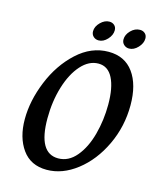

<svg xmlns="http://www.w3.org/2000/svg" viewBox="-127 -955 872 1054"><g transform="rotate(15 309.0 -427.5)"><path d="M52 -228Q52 -333 97.5 -444.5Q143 -556 223.5 -630Q304 -704 402 -704Q494 -704 543.5 -636Q593 -568 593 -451Q593 -330 542.5 -223.5Q492 -117 410 -53.5Q328 10 239 10Q148 10 100 -57Q52 -124 52 -228ZM474 -423Q474 -519 446.5 -573Q419 -627 365 -627Q311 -627 266.5 -577.5Q222 -528 196.5 -444.5Q171 -361 171 -264Q171 -67 284 -67Q343 -67 386.5 -119Q430 -171 452 -253Q474 -335 474 -423ZM289 -791Q289 -818 312.5 -841.5Q336 -865 363 -865Q380 -865 391.5 -854.5Q403 -844 403 -826Q403 -799 380.5 -774.5Q358 -750 331 -750Q313 -750 301 -761.5Q289 -773 289 -791ZM462 -791Q462 -818 485 -841.5Q508 -865 537 -865Q554 -865 565.5 -854.5Q577 -844 577 -826Q577 -799 554 -774.5Q531 -750 504 -750Q487 -750 474.5 -761.5Q462 -773 462 -791Z"/></g></svg>

Font: Charm
Style: Bold
Weight: 700
Designer: Katatrad Aksorn Co.,Ltd.
Foundry: Cadson Demak Co.,Ltd.
Version: Version 1.001